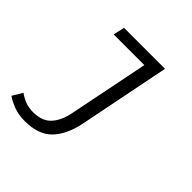

<svg xmlns="http://www.w3.org/2000/svg" viewBox="-204 -630 991 991"><g transform="rotate(45 291.0 -134.5)"><path d="M122 217Q76 217 40 203Q4 189 -18 173L15 118Q37 134 62.5 144Q88 154 121 154Q186 154 220 117Q254 80 267 14L355 -424H131L145 -486H444L344 15Q324 112 273 164.5Q222 217 122 217Z"/></g></svg>

Font: SourceCodeVF
Style: Italic
Weight: 200
Italic angle: -11°
Monospace: yes
Designer: Paul D. Hunt, Teo Tuominen
Foundry: Adobe
Version: Version 1.026;hotconv 1.1.0;makeotfexe 2.6.0